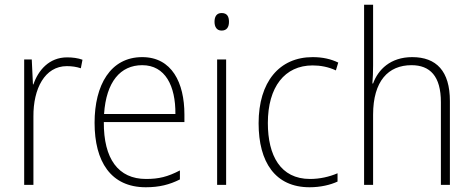

<svg xmlns="http://www.w3.org/2000/svg" viewBox="-20 -780 1996 810"><path d="M263 -538C187 -538 141 -483 121 -424H119L114 -529H82V0H121V-288C120 -406 169 -501 262 -501C284 -501 303 -498 321 -492L328 -528C309 -535 286 -538 263 -538Z M580 -539C446 -539 379 -421 379 -262C379 -99 447 10 595 10C652 10 695 -1 739 -23V-61C687 -34 650 -25 596 -25C479 -25 417 -110 418 -265H758V-297C758 -431 705 -539 580 -539ZM580 -505C677 -505 721 -418 720 -299H419C428 -435 488 -505 580 -505Z M915 -725C893 -725 885 -709 885 -688C885 -667 894 -651 915 -651C937 -651 946 -666 946 -688C946 -709 939 -725 915 -725ZM934 -529H896V0H934Z M1286 10C1332 10 1374 0 1404 -14V-49C1369 -34 1329 -25 1288 -25C1163 -25 1110 -124 1110 -261C1110 -413 1181 -504 1299 -504C1331 -504 1365 -498 1397 -483L1407 -516C1376 -531 1341 -539 1299 -539C1158 -539 1071 -434 1071 -260C1071 -96 1141 10 1286 10Z M1554 -504V-760H1516V0H1554V-296C1554 -438 1618 -505 1716 -505C1794 -505 1840 -459 1840 -349V0H1878V-354C1878 -480 1821 -539 1719 -539C1627 -539 1575 -486 1554 -428H1551C1553 -454 1554 -474 1554 -504Z"/></svg>

Font: Noto Sans Myanmar SemiCondensed ExtraLight
Style: Regular
Weight: 200
Width: 4
Designer: Monotype Design Team
Foundry: Monotype Imaging Inc.
Version: Version 2.107